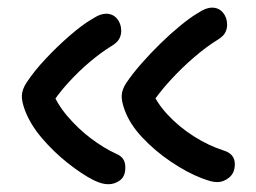

<svg xmlns="http://www.w3.org/2000/svg" viewBox="-20 -502 673 504"><path d="M550.8 -24Q542 -24 533.3 -26.3Q524.6 -28.6 509.4 -34.2Q470.6 -49.2 428.8 -77.4Q387 -105.6 353.9 -140.7Q320.8 -175.8 307.4 -212.8Q298.6 -236.4 299.5 -251.9Q300.4 -267.4 311.4 -284.2Q327.6 -308.2 350.9 -334.8Q374.2 -361.4 400.6 -387.2Q427 -413 451.9 -433.5Q476.8 -454 496.4 -466Q512 -476 520.8 -479Q529.6 -482 536 -482Q554.4 -482 565.3 -468.9Q576.2 -455.8 576.2 -437Q576.2 -425.2 570.6 -415.4Q565 -405.6 549.8 -396.6Q521 -378.8 488.6 -350.9Q456.2 -323 425.5 -289.4Q394.8 -255.8 370.6 -218.4L377 -267.6Q389.4 -234.2 419.5 -201.6Q449.6 -169 488.9 -144.1Q528.2 -119.2 567.6 -106.8Q582 -102.4 589.2 -93.4Q596.4 -84.4 596.4 -71.2Q596.4 -48.2 581.7 -36.1Q567 -24 550.8 -24ZM264.8 -18.4Q256 -18.4 247.3 -20.7Q238.6 -23 225 -29.4Q194.2 -45.2 157.6 -74.2Q121 -103.2 90.3 -139.1Q59.6 -175 45.4 -212.8Q36.6 -236.4 37.4 -251.9Q38.2 -267.4 49.6 -285Q69.4 -315.2 99.8 -347.6Q130.2 -380 162.4 -407.9Q194.6 -435.8 218.4 -450Q234 -460 242.8 -463Q251.6 -466 258 -466Q276.4 -466 287.3 -452.9Q298.2 -439.8 298.2 -421Q298.2 -409.2 292.6 -399.4Q287 -389.6 271.8 -380.6Q245.4 -364.4 215.9 -339.6Q186.4 -314.8 158.5 -284.1Q130.6 -253.4 108.6 -218.4L113.8 -269.6Q128.2 -231 156.4 -197.7Q184.6 -164.4 218.4 -138.9Q252.2 -113.4 284 -98.8Q296.8 -93.6 302.9 -85Q309 -76.4 309 -62Q309 -39.2 295.1 -28.8Q281.2 -18.4 264.8 -18.4Z"/></svg>

Font: Shantell Sans Light
Style: Regular
Weight: 300
Designer: Stephen Nixon, Anya Danilova, Shantell Martin
Foundry: Arrow Type
Version: Version 1.011;[c5ecc13dd]